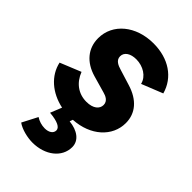

<svg xmlns="http://www.w3.org/2000/svg" viewBox="-235 -650 983 983"><g transform="rotate(45 256.0 -159.0)"><path d="M195 240C287 240 356 186 356 112C356 64 313 34 253 28L259 11C380 4 463 -72 463 -169C463 -240 418 -292 336 -317L252 -343C228 -350 200 -361 200 -390C200 -420 229 -438 270 -438C319 -438 366 -410 376 -366L491 -412C466 -503 384 -558 275 -558C148 -558 55 -481 55 -376C55 -303 100 -248 180 -225L271 -199C290 -194 317 -183 317 -154C317 -126 292 -103 243 -103C184 -103 139 -137 117 -194L4 -148C21 -70 87 -13 176 6L151 68C210 73 238 88 238 109C238 130 218 144 188 144C166 144 143 137 125 125L82 208C111 229 160 240 195 240Z"/></g></svg>

Font: Mluvka ExtraBold
Style: Italic
Weight: 800
Italic angle: -8°
Designer: Modified by Jiří Krblich, Original typeface by Gumpita Rahayu
Foundry: Gumpita Rahayu & Jiří Krblich
Version: Version 2.000;Glyphs 3.1.1 (3134)